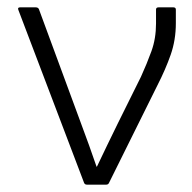

<svg xmlns="http://www.w3.org/2000/svg" viewBox="-20 -503 523 523"><path d="M217 0Q211 0 209 -5L30 -476Q27 -483 35 -483H77Q84 -483 86 -478L201 -166Q212 -137 222.5 -107.5Q233 -78 243 -49H244Q258 -79 272.5 -108.5Q287 -138 301 -167L364 -294Q380 -329 392.5 -363.5Q405 -398 405 -439V-477Q405 -483 412 -483H452Q459 -483 459 -477V-440Q459 -394 445 -354Q431 -314 409 -271L277 -5Q275 0 269 0Z"/></svg>

Font: Sofia Sans Light
Style: Regular
Weight: 300
Designer: Botio Nikoltchev, Ani Petrova
Foundry: lettersoup
Version: Version 4.100; ttfautohint (v1.8.3)